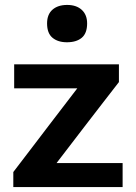

<svg xmlns="http://www.w3.org/2000/svg" viewBox="-20 -759 550 779"><path d="M34 0V-61Q72.5 -111.5 109.8 -160.2Q147 -209 180.5 -253L293.5 -400.5H37.5V-498H462.5V-426Q435 -391 397 -341.5Q359 -292 324.5 -247.5L209.5 -97.5H477.5V0ZM251.5 -587.5Q215 -587.5 193 -605.8Q171 -624 171 -664Q171 -700.5 193 -719.8Q215 -739 252.5 -739Q290 -739 311.8 -719Q333.5 -699 333.5 -664Q333.5 -624 311.8 -605.8Q290 -587.5 251.5 -587.5Z"/></svg>

Font: Commissioner SemiBold
Style: Regular
Weight: 600
Designer: Kostas Bartsokas
Foundry: Kostas Bartsokas
Version: Version 1.000; ttfautohint (v1.8.3)